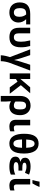

<svg xmlns="http://www.w3.org/2000/svg" viewBox="2006 -2842 1076 5129"><g transform="rotate(90 2544.5 -278.0)"><path d="M312 10C367 10 414 0 455 -20C528 -56 582 -128 582 -232C582 -307 553 -376 494 -438H633V-547H353C148 -547 45 -453 45 -266C45 -96 142 10 312 10ZM343 -438H367C407 -389 429 -337 429 -255C429 -169 396 -110 314 -110C229 -110 198 -175 198 -266C198 -382 231 -438 343 -438Z M1244 -296C1244 -395 1233 -457 1210 -546H1060C1074 -487 1083 -439 1088 -404C1093 -369 1095 -335 1095 -300C1095 -191 1074 -110 978 -110C897 -110 871 -158 871 -244V-546H722V-249C722 -77 802 9 973 9C1164 9 1244 -100 1244 -296Z M1457 240H1615C1615 156 1638 56 1663 -9L1865 -546H1710L1630 -298C1617 -259 1589 -163 1585 -121H1582C1574 -162 1545 -269 1533 -305L1453 -546H1298L1506 -6C1485 59 1457 165 1457 240Z M2090 -284H2088L2090 -324L2091 -403V-546H1942V0H2091V-164L2161 -208L2314 0H2484L2256 -296L2471 -546H2312C2238 -459 2163 -373 2090 -284Z M2543 -274V240H2693V103C2693 72 2690 28 2685 -28H2694C2735 -3 2781 10 2831 10C2986 10 3057 -111 3057 -273C3057 -330 3047 -379 3026 -422C2988 -500 2914 -556 2803 -556C2632 -556 2543 -447 2543 -274ZM2904 -273C2904 -176 2887 -110 2800 -110C2755 -110 2717 -128 2693 -152V-281C2693 -373 2716 -436 2800 -436C2888 -436 2904 -370 2904 -273Z M3360 10C3410 10 3453 2 3488 -15V-126C3452 -115 3421 -109 3394 -109C3354 -109 3329 -130 3329 -171V-546H3180V-171C3180 -49 3237 10 3360 10Z M3817 10C3906 10 3973 -22 4017 -86C4061 -150 4082 -249 4082 -381C4082 -508 4059 -605 4014 -671C3969 -737 3903 -771 3817 -771C3729 -771 3663 -739 3619 -675C3575 -611 3554 -514 3554 -381C3554 -165 3620 10 3817 10ZM3817 -98C3778 -98 3750 -117 3733 -155C3716 -193 3707 -251 3706 -328H3929C3927 -251 3917 -193 3900 -155C3883 -117 3855 -98 3817 -98ZM3818 -663C3855 -663 3882 -644 3899 -607C3916 -570 3926 -514 3929 -439H3707C3710 -519 3721 -576 3739 -611C3757 -646 3783 -663 3818 -663Z M4436 -446C4461 -446 4485 -443 4507 -438C4529 -433 4560 -422 4599 -407L4645 -515C4591 -539 4508 -556 4432 -556C4309 -556 4194 -523 4194 -413C4194 -345 4229 -303 4298 -287V-282C4220 -267 4165 -234 4165 -151C4165 -25 4290 10 4432 10C4517 10 4588 -3 4644 -28V-147C4593 -123 4515 -105 4443 -105C4356 -105 4312 -125 4312 -166C4312 -225 4384 -233 4455 -233H4537V-336H4462C4415 -336 4381 -341 4359 -350C4337 -359 4327 -374 4327 -395C4327 -439 4382 -446 4436 -446Z M4940 10C4990 10 5033 2 5068 -15V-126C5032 -115 5001 -109 4974 -109C4934 -109 4909 -130 4909 -171V-546H4760V-171C4760 -49 4817 10 4940 10ZM4793 -621V-606H4880C4915 -664 4946 -723 4971 -784V-796H4833C4827 -751 4805 -657 4793 -621Z"/></g></svg>

Font: Passageway
Style: Regular
Weight: 700
Foundry: Ascender Corporation
Version: Version 1.11